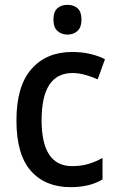

<svg xmlns="http://www.w3.org/2000/svg" viewBox="-20 -764 483 794"><path d="M272 10Q167 10 107.5 -57.5Q48 -125 48 -266Q48 -408 110 -478.5Q172 -549 278 -549Q320 -549 355 -540.5Q390 -532 414 -519L384 -436Q359 -447 332 -454.5Q305 -462 280 -462Q152 -462 152 -267Q152 -77 278 -77Q315 -77 345.5 -86Q376 -95 404 -111V-22Q351 10 272 10ZM259 -744Q285 -744 301 -729.5Q317 -715 317 -683Q317 -651 300.5 -636Q284 -621 259 -621Q234 -621 217.5 -636Q201 -651 201 -683Q201 -715 217 -729.5Q233 -744 259 -744Z"/></svg>

Font: Noto Sans Gujarati UI SemiCondensed Medium
Style: Regular
Weight: 500
Width: 4
Designer: Jelle Bosma - Monotype Design Team, Universal Thirst
Foundry: Monotype Imaging Inc.
Version: Version 2.106; ttfautohint (v1.8.4.7-5d5b)